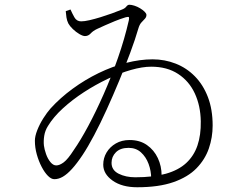

<svg xmlns="http://www.w3.org/2000/svg" viewBox="-20 -770 1040 809"><path d="M277 -730 257 -723Q258 -710 260 -696.5Q262 -683 268 -671Q274 -660 287 -647.5Q300 -635 314.5 -626.5Q329 -618 338 -618Q352 -618 362 -629Q372 -640 389 -648Q404 -655 423 -663.5Q442 -672 464 -681Q486 -690 509 -697Q520 -700 522.5 -698Q525 -696 523 -685Q505 -606 477 -526Q449 -446 416.5 -372.5Q384 -299 351.5 -238.5Q319 -178 291 -138Q266 -99 248.5 -86Q231 -73 217 -73Q204 -73 192.5 -87Q181 -101 174 -121Q167 -141 165 -157Q163 -177 166.5 -198.5Q170 -220 182 -239Q205 -277 245 -313.5Q285 -350 333.5 -381.5Q382 -413 433.5 -437.5Q485 -462 532.5 -475.5Q580 -489 617 -489Q684 -489 730.5 -458.5Q777 -428 801 -376Q825 -324 826 -259Q827 -201 812 -157Q797 -113 764.5 -83Q732 -53 679 -38Q626 -23 550 -23Q510 -23 480 -38Q450 -53 450 -84Q450 -110 468.5 -128.5Q487 -147 522 -147Q553 -147 574 -128Q595 -109 606 -79.5Q617 -50 617 -18L661 -30Q661 -70 645 -104Q629 -138 599 -159Q569 -180 526 -180Q493 -180 468 -165.5Q443 -151 429 -127.5Q415 -104 415 -76Q415 -37 454.5 -9Q494 19 558 19Q649 19 710.5 -2.5Q772 -24 808 -61Q844 -98 860 -144.5Q876 -191 876 -241Q876 -309 856 -361Q836 -413 801 -448.5Q766 -484 720 -502Q674 -520 623 -520Q570 -520 511.5 -505Q453 -490 395.5 -462Q338 -434 286 -396Q234 -358 193 -313Q178 -296 162.5 -271.5Q147 -247 137 -221.5Q127 -196 127 -177Q127 -148 135 -119.5Q143 -91 155.5 -67Q168 -43 182 -29Q196 -15 209 -15Q227 -15 245 -25.5Q263 -36 283.5 -58.5Q304 -81 328 -117Q350 -150 376.5 -200Q403 -250 430 -309.5Q457 -369 482.5 -430.5Q508 -492 529 -548.5Q550 -605 563 -650Q568 -667 576 -675.5Q584 -684 590.5 -691Q597 -698 597 -707Q597 -713 589.5 -720.5Q582 -728 570.5 -735Q559 -742 546.5 -746Q534 -750 525 -750Q518 -750 512 -742Q506 -734 492 -729Q475 -722 451.5 -713.5Q428 -705 403.5 -697.5Q379 -690 357.5 -685Q336 -680 322 -680Q303 -680 293.5 -697Q284 -714 277 -730Z"/></svg>

Font: Noto Serif JP
Style: Regular
Weight: 200
Designer: Ryoko NISHIZUKA 西塚涼子 (kana & ideographs); Frank Grießhammer (Latin, Greek & Cyrillic); Wenlong ZHANG 张文龙 (bopomofo); San
Foundry: Adobe
Version: Version 2.001;hotconv 1.1.0;makeotfexe 2.6.0